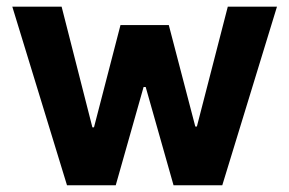

<svg xmlns="http://www.w3.org/2000/svg" viewBox="-20 -550 859 570"><path d="M16.5 -530.3H162.9L254.3 -171.9H259L337.7 -475.6H481.1L559.8 -174.4H564.5L656.3 -530.3H802.3L639.9 0H495.2L412.5 -291.8H406.3L323.6 0H178.9Z"/></svg>

Font: Pretendard GOV Variable
Style: Regular
Weight: 400
Designer: Base glyphs from Inter by Rasmus Andersson; Hangul glyphs from Noto Sans CJK(Source Han Sans) by Jang Soo-young and Kang
Foundry: Kil Hyung-jin
Version: Version 1.307;Glyphs 3.2 (3192)